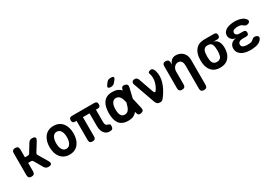

<svg xmlns="http://www.w3.org/2000/svg" viewBox="47 -1946 4706 3311"><g transform="rotate(-30 2400.0 -290.5)"><path d="M140 10Q106 10 90 -6.5Q74 -23 74 -56V-494Q74 -527 90 -543.5Q106 -560 140 -560Q173 -560 189.5 -543.5Q206 -527 206 -494V-336H266Q278 -336 286.5 -341Q295 -346 301 -357L399 -517Q412 -539 430.5 -549.5Q449 -560 473 -560Q524 -560 535.5 -539Q547 -518 521 -475L415 -303Q409 -293 409 -283Q409 -273 415 -263L525 -77Q550 -33 537.5 -11.5Q525 10 474 10Q449 10 430.5 -1Q412 -12 399 -34L300 -204Q295 -214 286 -219.5Q277 -225 265 -225H206V-56Q206 -23 189.5 -6.5Q173 10 140 10Z M900 10Q839 10 794.5 -12.5Q750 -35 720 -74Q690 -113 675.5 -165Q661 -217 661 -275Q661 -334 675.5 -385.5Q690 -437 719.5 -476Q749 -515 794 -537.5Q839 -560 900 -560Q961 -560 1006 -537.5Q1051 -515 1080.5 -476.5Q1110 -438 1124.5 -386Q1139 -334 1139 -275Q1139 -217 1124.5 -165Q1110 -113 1080.5 -74Q1051 -35 1006 -12.5Q961 10 900 10ZM900 -105Q927 -105 947.5 -118Q968 -131 981 -154.5Q994 -178 1000.5 -209Q1007 -240 1007 -275Q1007 -311 1001 -342Q995 -373 981.5 -396Q968 -419 948 -432Q928 -445 900 -445Q872 -445 852 -432Q832 -419 818.5 -395.5Q805 -372 799 -341Q793 -310 793 -275Q793 -240 799.5 -209Q806 -178 819 -154.5Q832 -131 852.5 -118Q873 -105 900 -105Z M1696 10Q1659 10 1631.5 -5.5Q1604 -21 1586 -47Q1568 -73 1559 -107Q1550 -141 1550 -177V-436H1418V-54Q1418 -21 1403 -5.5Q1388 10 1355 10Q1323 10 1307 -5.5Q1291 -21 1291 -54V-436H1263Q1234 -436 1220.5 -450.5Q1207 -465 1207 -493Q1207 -522 1221.5 -536Q1236 -550 1264 -550H1708Q1739 -550 1753.5 -535.5Q1768 -521 1768 -490Q1768 -463 1754.5 -449.5Q1741 -436 1714 -436H1677V-179Q1677 -150 1691 -131.5Q1705 -113 1729 -109Q1752 -103 1760.5 -94Q1769 -85 1769 -67Q1769 -24 1753 -7Q1737 10 1696 10Z M2175 -679Q2160 -661 2141.5 -653Q2123 -645 2100 -645Q2055 -645 2046 -662.5Q2037 -680 2064 -716L2089 -749Q2106 -771 2125.5 -778Q2145 -785 2172 -785Q2218 -785 2225.5 -767.5Q2233 -750 2205 -715ZM2371 -68Q2378 -36 2366.5 -18Q2355 0 2323.5 7Q2292 14 2273.5 2.5Q2255 -9 2248 -41L2242 -67Q2242 -66 2241 -66Q2214 -30 2173 -10Q2132 10 2070 10Q2004 10 1959.5 -10Q1915 -30 1888.5 -66.5Q1862 -103 1850.5 -154.5Q1839 -206 1839 -270Q1839 -334 1851.5 -387Q1864 -440 1891 -478.5Q1918 -517 1962 -538.5Q2006 -560 2070 -560Q2132 -560 2173 -542.5Q2214 -525 2242 -493Q2242 -492 2243 -491L2247 -509Q2254 -541 2272.5 -552.5Q2291 -564 2322.5 -557Q2354 -550 2365.5 -532Q2377 -514 2370 -482L2322 -282ZM2195 -283Q2187 -320 2177 -347Q2166 -378 2151.5 -398Q2137 -418 2117 -428Q2097 -438 2070 -438Q2047 -438 2028.5 -426Q2010 -414 1997 -392.5Q1984 -371 1977.5 -339.5Q1971 -308 1971 -270Q1971 -232 1976.5 -202.5Q1982 -173 1993.5 -153Q2005 -133 2024 -122.5Q2043 -112 2070 -112Q2097 -112 2117 -124.5Q2137 -137 2151.5 -160.5Q2166 -184 2176 -216Q2186 -247 2195 -283Z M2461 -490Q2456 -506 2459 -519Q2462 -532 2470 -541Q2478 -550 2490.5 -555Q2503 -560 2515 -560Q2540 -560 2556.5 -547.5Q2573 -535 2581 -513L2682 -226Q2692 -197 2704 -189.5Q2716 -182 2726 -195Q2753 -231 2771 -271.5Q2789 -312 2797.5 -354Q2806 -396 2803.5 -436.5Q2801 -477 2786 -513Q2782 -524 2785.5 -532.5Q2789 -541 2797.5 -547Q2806 -553 2818 -556.5Q2830 -560 2842 -560Q2867 -560 2881.5 -541Q2896 -522 2906 -490Q2921 -436 2919 -381Q2917 -326 2900.5 -270.5Q2884 -215 2855.5 -160Q2827 -105 2788 -51Q2769 -24 2751.5 -7Q2734 10 2700 10Q2666 10 2646.5 -6.5Q2627 -23 2615 -55Z M3204 -56Q3204 -23 3187.5 -6.5Q3171 10 3138 10Q3104 10 3088 -6.5Q3072 -23 3072 -56V-495Q3072 -528 3087.5 -544Q3103 -560 3134 -560Q3164 -560 3182 -544Q3200 -528 3200 -495V-452Q3216 -503 3250 -531.5Q3284 -560 3334 -560Q3380 -560 3415.5 -544.5Q3451 -529 3476.5 -502.5Q3502 -476 3515 -439Q3528 -402 3528 -359V138Q3528 172 3512 188Q3496 204 3462 204Q3429 204 3412.5 188Q3396 172 3396 138V-331Q3396 -350 3391 -369Q3386 -388 3376 -403Q3366 -418 3350 -427Q3334 -436 3311 -436Q3287 -436 3267 -426Q3247 -416 3233 -398.5Q3219 -381 3211.5 -359.5Q3204 -338 3204 -315Z M4016 -438Q4069 -427 4097 -388Q4125 -349 4131 -291Q4133 -270 4133 -249Q4133 -228 4131 -207Q4121 -110 4063 -50Q4005 10 3899 10Q3793 10 3736 -50Q3679 -110 3667 -207Q3663 -239 3663 -270Q3663 -301 3667 -333Q3679 -431 3736 -490.5Q3793 -550 3899 -550H4092Q4120 -550 4134 -536.5Q4148 -523 4148 -494Q4148 -466 4134 -452Q4120 -438 4092 -438ZM3899 -105Q3923 -105 3940 -112Q3957 -119 3969.5 -132Q3982 -145 3989 -164Q3996 -183 3999 -207Q4003 -239 4003 -270Q4003 -301 3999 -333Q3992 -389 3969.5 -412Q3947 -435 3899 -435Q3852 -435 3828.5 -408.5Q3805 -382 3800 -333Q3796 -301 3796 -270Q3796 -239 3800 -207Q3805 -158 3828 -131.5Q3851 -105 3899 -105Z M4713 -481Q4725 -466 4726 -451Q4727 -436 4719 -425Q4711 -414 4694.5 -407Q4678 -400 4654 -400Q4644 -400 4636 -403.5Q4628 -407 4620.5 -412.5Q4613 -418 4605.5 -424Q4598 -430 4588 -436Q4579 -444 4565 -447.5Q4551 -451 4532 -453Q4519 -454 4506.5 -454Q4494 -454 4482 -453Q4444 -450 4422 -435.5Q4400 -421 4400 -393Q4400 -366 4421 -350Q4442 -334 4479 -334H4552Q4578 -334 4591 -321.5Q4604 -309 4604 -282Q4604 -256 4591 -243.5Q4578 -231 4552 -231H4474Q4434 -231 4410.5 -213Q4387 -195 4387 -165Q4387 -134 4410.5 -118Q4434 -102 4474 -99Q4490 -98 4507 -98Q4524 -98 4540 -99Q4562 -101 4578 -106Q4594 -111 4605 -121Q4613 -126 4620.5 -133Q4628 -140 4635 -145Q4642 -150 4650 -153.5Q4658 -157 4669 -157Q4692 -157 4709 -150Q4726 -143 4734.5 -132Q4743 -121 4742.5 -106.5Q4742 -92 4730 -75Q4706 -37 4657 -16.5Q4608 4 4540 7Q4524 8 4507 8Q4490 8 4474 7Q4425 5 4384.5 -7.5Q4344 -20 4315 -42Q4286 -64 4270 -94Q4254 -124 4254 -162Q4254 -220 4291 -256.5Q4328 -293 4390 -296Q4337 -299 4303.5 -332.5Q4270 -366 4270 -413Q4270 -446 4285.5 -471.5Q4301 -497 4328.5 -515Q4356 -533 4395 -543.5Q4434 -554 4482 -557Q4494 -558 4506.5 -558Q4519 -558 4532 -557Q4595 -553 4641.5 -534Q4688 -515 4713 -481Z"/></g></svg>

Font: Maple Mono
Style: Bold
Weight: 700
Monospace: yes
Designer: subframe7536
Version: Version 7.200